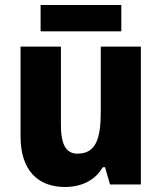

<svg xmlns="http://www.w3.org/2000/svg" viewBox="-20 -736 646 766"><path d="M464 -716H142V-611H464ZM542 -550H382V-290C382 -183 363 -123 289 -123C242 -123 223 -162 223 -238V-550H62V-191C62 -56 132 10 239 10C303 10 359 -15 390 -69H399L419 0H542Z"/></svg>

Font: Noto Sans Myanmar UI SemiCondensed ExtraBold
Style: Regular
Weight: 800
Width: 4
Designer: Monotype Design Team
Foundry: Monotype Imaging Inc.
Version: Version 2.103